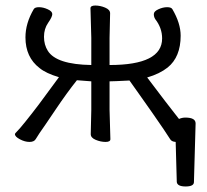

<svg xmlns="http://www.w3.org/2000/svg" viewBox="-20 -503 749 694"><path d="M627 -73Q638 -78 650 -78Q687 -78 687 -57V-56L681 155Q681 171 651 171Q621 171 619 155L615 10Q600 9 595 0Q589 -10 571 -36.5Q553 -63 530 -96Q507 -129 484.5 -160.5Q462 -192 448 -212Q391 -209 376 -209V-106L379 0Q379 10 361.5 10Q344 10 326 2.5Q308 -5 308 -18L310 -106V-209L258 -213Q222 -168 180 -105.5Q138 -43 123 -22L109 0Q103 10 86.5 10Q70 10 52 0.5Q34 -9 34 -18Q34 -21 41.5 -28Q49 -35 72 -63.5Q95 -92 120 -125Q145 -158 165 -186Q185 -214 193 -224Q146 -238 123 -257Q72 -296 72 -368Q72 -419 102 -470Q106 -477 121 -477Q136 -477 152.5 -469.5Q169 -462 169 -452Q169 -442 154 -420.5Q139 -399 139 -370Q139 -341 153 -319Q184 -270 310 -268V-366L307 -473Q307 -483 324.5 -483Q342 -483 360 -475.5Q378 -468 378 -455L376 -366V-268Q566 -268 566 -364Q566 -402 541 -434Q536 -442 536 -452Q536 -462 552.5 -469.5Q569 -477 584 -477Q599 -477 603 -470Q633 -419 633 -374Q633 -297 586 -259Q557 -236 512 -223Q585 -126 627 -73Z"/></svg>

Font: QiushuiShotai
Style: Regular
Weight: 600
Designer: Fontworks Inc.
Foundry: Fontworks Inc.
Version: Version 1.250